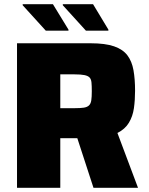

<svg xmlns="http://www.w3.org/2000/svg" viewBox="-20 -894 708 914"><path d="M61 0V-688H412Q481 -688 523 -673.5Q565 -659 586.5 -630.5Q608 -602 615.5 -559.5Q623 -517 623 -462Q623 -418 617.5 -379Q612 -340 593.5 -309.5Q575 -279 539 -261L637 0H425L336 -273L387 -245Q378 -239 368 -237.5Q358 -236 342 -236H267V0ZM267 -379H335Q363 -379 379 -381.5Q395 -384 403.5 -392Q412 -400 414.5 -416Q417 -432 417 -459Q417 -485 415.5 -501Q414 -517 406.5 -525Q399 -533 382 -536.5Q365 -540 335 -540H267ZM496 -748H389L279 -869V-874H423L496 -753ZM306 -748H198L88 -869V-874H232L306 -753Z"/></svg>

Font: Saira Thin ExtraBold
Style: Regular
Weight: 800
Version: Version 1.101